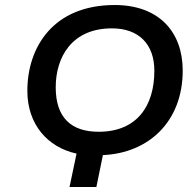

<svg xmlns="http://www.w3.org/2000/svg" viewBox="-20 -745 769 765"><path d="M285 -133 257 0H364L390 -127C572 -135 708 -260 708 -464C708 -618 613 -725 437 -725C192 -725 89 -557 89 -383C89 -249 170 -158 285 -133ZM373 -220C264 -220 202 -276 202 -397C202 -516 265 -632 426 -632C533 -632 595 -569 595 -463C595 -322 525 -220 373 -220Z"/></svg>

Font: Noto Sans Medium
Style: Italic
Weight: 500
Italic angle: -12°
Designer: Monotype Design Team
Foundry: Monotype Imaging Inc.
Version: Version 2.013